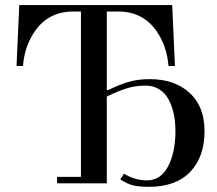

<svg xmlns="http://www.w3.org/2000/svg" viewBox="-20 -720 853 754"><path d="M44.9 -460.9 55.7 -700.2H656.2L667 -460.9H641.6Q635.7 -539.6 593.8 -599.1Q540.5 -674.8 443.8 -674.8H399.4V-368.2L402.3 -365.2Q450.7 -388.7 486.8 -398.9Q522.9 -409.2 568.4 -409.2Q665.5 -409.2 724.4 -355.5Q783.2 -301.8 783.2 -205.1Q783.2 -104 727.1 -45.2Q670.9 13.7 564.5 13.7Q527.8 13.7 503.4 8.1Q479 2.4 452.6 -15.6L466.8 -38.1Q509.3 -11.7 557.1 -11.7Q611.3 -11.7 640.1 -66.7Q668.9 -121.6 668.9 -205.1Q668.9 -241.2 662.4 -272.5Q655.8 -303.7 642.3 -329.1Q628.9 -354.5 605.7 -369.1Q582.5 -383.8 551.8 -383.8Q513.7 -383.8 480.7 -374Q447.8 -364.3 399.4 -340.8V0H204.1V-25.4H297.9V-674.8H268.1Q171.4 -674.8 118.2 -599.1Q76.2 -539.6 70.3 -460.9Z"/></svg>

Font: Theano Didot
Style: Regular
Weight: 400
Designer: Alexey Kryukov
Version: Version 2.0